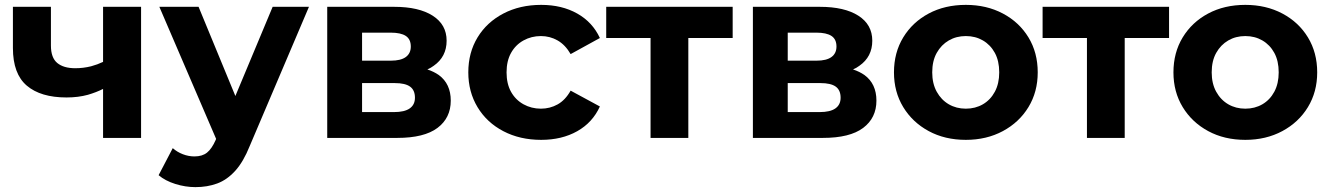

<svg xmlns="http://www.w3.org/2000/svg" viewBox="-20 -566 5458 788"><path d="M403 0V-201Q375 -187 341 -177Q301 -166 253 -166Q147 -166 90 -214.5Q33 -263 33 -369V-538H189V-379Q189 -329 215 -307.5Q241 -286 289 -286Q322 -286 354 -294Q380 -301 403 -312V-538H559V0Z M782 202Q741 202 699.5 189Q658 176 631 153L689 42Q707 58 730.5 67Q754 76 778 76Q810 76 829.5 60.5Q849 45 865 9L867 4L634 -538H795L946 -172L1099 -538H1248L1005 33Q979 98 945.5 135Q912 172 871.5 187Q831 202 782 202Z M1323 0V-538H1598Q1699 -538 1756 -501.5Q1813 -465 1813 -399Q1813 -333 1760 -296Q1748 -287 1734 -281Q1761 -272 1781 -258Q1830 -222 1830 -153Q1830 -82 1775.5 -41Q1721 0 1610 0ZM1466 -317H1584Q1625 -317 1645.5 -332Q1666 -347 1666 -375Q1666 -405 1645.5 -418.5Q1625 -432 1584 -432H1466ZM1466 -106H1597Q1640 -106 1661.5 -121Q1683 -136 1683 -165Q1683 -196 1663 -210.5Q1643 -225 1600 -225H1466Z M2201 8Q2114 8 2046 -27.5Q1978 -63 1940 -126Q1902 -189 1902 -269Q1902 -350 1940 -412.5Q1978 -475 2046 -510.5Q2114 -546 2201 -546Q2286 -546 2349 -510.5Q2412 -475 2442 -410L2322 -344Q2300 -382 2268.5 -400Q2237 -418 2200 -418Q2161 -418 2128.5 -400Q2096 -382 2077.5 -349Q2059 -316 2059 -269Q2059 -222 2077.5 -189Q2096 -156 2128.5 -138Q2161 -120 2200 -120Q2237 -120 2268.5 -137.5Q2300 -155 2322 -194L2442 -129Q2412 -63 2349 -27.5Q2286 8 2201 8Z M2650 0V-410H2468V-538H2987V-410H2805V0Z M3070 0V-538H3345Q3446 -538 3503 -501.5Q3560 -465 3560 -399Q3560 -333 3507 -296Q3495 -287 3481 -281Q3508 -272 3528 -258Q3577 -222 3577 -153Q3577 -82 3522.5 -41Q3468 0 3357 0ZM3213 -317H3331Q3372 -317 3392.5 -332Q3413 -347 3413 -375Q3413 -405 3392.5 -418.5Q3372 -432 3331 -432H3213ZM3213 -106H3344Q3387 -106 3408.5 -121Q3430 -136 3430 -165Q3430 -196 3410 -210.5Q3390 -225 3347 -225H3213Z M3944 8Q3858 8 3791.5 -28Q3725 -64 3687 -126.5Q3649 -189 3649 -269Q3649 -350 3687 -412.5Q3725 -475 3791.5 -510.5Q3858 -546 3944 -546Q4029 -546 4096 -510.5Q4163 -475 4201 -412.5Q4239 -350 4239 -269Q4239 -189 4201 -126.5Q4163 -64 4096 -28Q4029 8 3944 8ZM3944 -120Q3983 -120 4014 -138Q4045 -156 4063 -189.5Q4081 -223 4081 -269Q4081 -316 4063 -349Q4045 -382 4014 -400Q3983 -418 3944 -418Q3905 -418 3874 -400Q3843 -382 3824.5 -349Q3806 -316 3806 -269Q3806 -223 3824.5 -189.5Q3843 -156 3874 -138Q3905 -120 3944 -120Z M4441 0V-410H4259V-538H4778V-410H4596V0Z M5091 8Q5005 8 4938.5 -28Q4872 -64 4834 -126.5Q4796 -189 4796 -269Q4796 -350 4834 -412.5Q4872 -475 4938.5 -510.5Q5005 -546 5091 -546Q5176 -546 5243 -510.5Q5310 -475 5348 -412.5Q5386 -350 5386 -269Q5386 -189 5348 -126.5Q5310 -64 5243 -28Q5176 8 5091 8ZM5091 -120Q5130 -120 5161 -138Q5192 -156 5210 -189.5Q5228 -223 5228 -269Q5228 -316 5210 -349Q5192 -382 5161 -400Q5130 -418 5091 -418Q5052 -418 5021 -400Q4990 -382 4971.5 -349Q4953 -316 4953 -269Q4953 -223 4971.5 -189.5Q4990 -156 5021 -138Q5052 -120 5091 -120Z"/></svg>

Font: Montserrat Z
Style: Bold
Weight: 700
Designer: Julieta Ulanovsky
Foundry: Julieta Ulanovsky
Version: Version 8.000